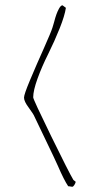

<svg xmlns="http://www.w3.org/2000/svg" viewBox="-20 -714 382 734"><path d="M249.5 -1 255.9 0Q259.8 0 263.9 -6.3Q268.1 -12.7 269.5 -19L260.7 -25.9Q243.7 -54.2 175.3 -194.1Q106.9 -334 106.9 -341.8Q106.9 -367.7 123.5 -413.6Q140.1 -459.5 164.1 -507.3Q189 -557.6 208.3 -606Q227.5 -654.3 231.9 -684.1L218.8 -693.8Q212.4 -693.4 205.6 -681.2Q199.7 -670.4 195.6 -658.9Q191.4 -647.5 186.5 -628.4L180.7 -608.9Q175.3 -591.3 147 -527.8Q120.6 -469.2 95.2 -408.7Q71.8 -353 71.8 -340.8Q71.8 -326.2 90.3 -301.8Q108.9 -276.4 111.8 -268.1Q116.2 -258.3 123.5 -243.7L133.8 -222.2L183.6 -118.2L201.2 -80.1Q224.6 -25.9 240.7 -2H242.7Z"/></svg>

Font: Amatica SC
Style: Regular
Weight: 400
Designer: Vernon Adams, Ben Nathan
Foundry: newtypography
Version: Version 2.001